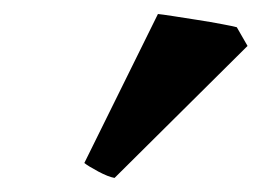

<svg xmlns="http://www.w3.org/2000/svg" viewBox="-20 -758 368 270"><path d="M141.1 -507.8Q132.3 -509.3 118.2 -516.8Q104 -524.4 98.6 -528.8L202.1 -738.3Q207.5 -737.8 223.1 -735.4Q238.8 -732.9 257.6 -730Q276.4 -727.1 292 -724.1Q307.6 -721.2 313 -719.7L328.1 -693.4Z"/></svg>

Font: Gentium Plus
Style: Bold
Weight: 700
Designer: Victor Gaultney, Annie Olsen, Iska Routamaa, Becca Hirsbrunner
Foundry: SIL International
Version: Version 6.101